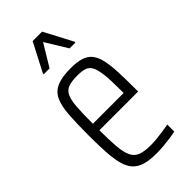

<svg xmlns="http://www.w3.org/2000/svg" viewBox="-230 -772 834 834"><g transform="rotate(-45 186.5 -355.0)"><path d="M196 8Q155 8 127.5 0Q100 -8 83 -26Q66 -44 57.5 -74Q49 -104 46 -148.5Q43 -193 43 -254Q43 -329 46.5 -379.5Q50 -430 64 -460.5Q78 -491 109 -504.5Q140 -518 194 -518Q233 -518 258 -510Q283 -502 297.5 -484Q312 -466 319 -435.5Q326 -405 328 -360.5Q330 -316 330 -256V-239H92Q92 -177 95.5 -137Q99 -97 110 -74.5Q121 -52 143.5 -43.5Q166 -35 204 -35Q222 -35 242 -37Q262 -39 282 -42Q302 -45 318 -48V-5Q305 -2 284.5 1Q264 4 241 6Q218 8 196 8ZM281 -259V-296Q281 -357 277 -392.5Q273 -428 263.5 -446Q254 -464 236.5 -469.5Q219 -475 192 -475Q158 -475 138 -468Q118 -461 108 -441Q98 -421 95 -382.5Q92 -344 92 -279H301ZM93 -582V-587L161 -718H219L288 -587V-582H252L190 -683L129 -582Z"/></g></svg>

Font: Saira ExtraCondensed Light
Style: Regular
Weight: 300
Width: 2
Designer: Hector Gatti with collaboration of the Omnibus-Type team
Foundry: Omnibus-Type
Version: Version 1.101